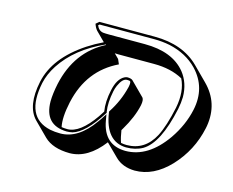

<svg xmlns="http://www.w3.org/2000/svg" viewBox="-81 -584 929 767"><g transform="rotate(15 383.5 -200.0)"><path d="M450.2 -24.4Q461.4 -22 473.6 -22Q548.8 -22 586.9 -94.2Q609.4 -138.2 626 -216.8Q640.1 -287.1 615.7 -335.9Q565.9 -363.3 496.1 -363.3H348.6Q339.4 -363.3 333.5 -363.8L352.1 -345.2L360.8 -325.2Q241.7 -268.1 210.9 -129.4Q210.4 -127.9 210.4 -127.4Q196.3 -62 204.6 -23.9Q216.3 -22 228.5 -22Q280.3 -22 337.4 -104Q345.2 -115.7 353 -127.9Q346.2 -167 357.4 -217.8Q367.7 -266.6 395.5 -280.8Q401.9 -284.2 408.2 -284.2Q423.3 -283.7 429.2 -278.3L485.8 -221.7Q492.7 -213.4 488.3 -190.4Q477.1 -138.7 442.9 -81.5Q440.4 -77.6 438.5 -74.2Q442.9 -44.9 450.2 -24.4ZM398.9 -13.2Q336.9 67.9 262.2 68.4Q191.9 67.9 156.2 33.2L99.6 -23.4Q52.7 -72.3 74.7 -176.8Q96.7 -280.3 216.3 -359.4Q247.1 -379.4 279.8 -395L242.2 -432.6Q233.9 -441.9 228.5 -458L241.7 -469.2H470.7Q587.9 -468.8 655.3 -401.4L711.9 -344.7Q780.3 -276.4 764.2 -178.7Q763.2 -173.3 762.2 -168.5Q741.7 -72.3 674.8 -1Q608.9 68.4 530.8 68.4Q480.5 67.4 450.2 37.6ZM635.7 -214.8Q604 -65.9 542 -28.8Q512.7 -12.2 473.6 -12.2Q389.2 -14.2 372.1 -129.4L371.6 -133.3L373.5 -136.2Q406.7 -187.5 420.9 -245.1Q421.4 -247.6 421.9 -249Q426.3 -270.5 419.9 -272.5Q418.5 -272.9 417 -273.4Q412.6 -273.9 408.2 -273.9Q390.1 -273.9 375 -240.2Q369.6 -228 367.2 -215.8Q356.9 -166 362.8 -129.9L363.8 -126L361.8 -122.6Q302.2 -29.3 252.4 -15.1Q240.2 -12.2 228.5 -12.2Q135.7 -14.2 135.3 -112.3Q135.7 -144 144.5 -186Q175.3 -327.1 291 -386.7L290 -388.7Q173.8 -336.9 116.7 -249.5Q92.8 -212.4 84.5 -174.8Q53.7 -25.9 163.1 -2Q182.6 2 205.6 2Q279.8 2 340.3 -84Q345.7 -91.3 350.6 -98.6L364.3 -120.1L368.7 -94.7Q385.7 1 474.6 2Q568.4 2 640.1 -100.6Q681.6 -161.1 695.8 -227.1Q716.3 -322.8 651.9 -390.6Q606.9 -437 536.1 -452.6Q504.4 -459 470.7 -459H245.1L240.2 -454.6Q248.5 -434.1 267.1 -431.2Q276.4 -430.2 292.5 -430.2H439.5Q554.7 -430.2 608.4 -364.3Q641.1 -323.2 641.6 -265.1Q641.1 -240.7 635.7 -214.8Z"/></g></svg>

Font: Linux Biolinum Shadow O
Style: Italic
Weight: 400
Italic angle: -12°
Designer: Philipp H. Poll
Foundry: Philipp H. Poll
Version: Version 0.6.2